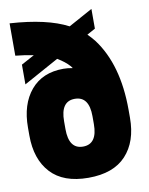

<svg xmlns="http://www.w3.org/2000/svg" viewBox="-91 -880 742 959"><g transform="rotate(-10 280.0 -400.0)"><path d="M24.9 -649.9V-814Q212.9 -802.2 317.9 -747.1L439.9 -814V-713.9L397.9 -690.9Q417 -671.9 432.1 -652.8Q535.2 -515.1 535.2 -285.2V-245.1Q535.2 -124.5 470.9 -55.2Q406.7 14.2 279.8 14.2Q152.8 14.2 88.9 -55.2Q24.9 -124.5 24.9 -245.1V-285.2Q24.9 -403.3 84 -473.6Q143.1 -543.9 250 -543.9Q271.5 -543.9 296.9 -539.1L289.1 -549.8Q266.1 -575.7 228 -598.1L49.8 -500V-600.1L116.2 -636.2Q71.3 -645.5 24.9 -649.9ZM279.8 -144Q352.1 -144 352.1 -245.1V-285.2Q352.1 -386.2 279.8 -386.2Q208 -386.2 208 -285.2V-245.1Q208 -144 279.8 -144Z"/></g></svg>

Font: Cooper Hewitt
Style: Heavy
Weight: 713
Designer: Village Type and Design LLC
Foundry: Cooper Hewitt Smithsonian Design Museum
Version: 1.000